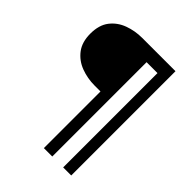

<svg xmlns="http://www.w3.org/2000/svg" viewBox="-238 -784 1119 1119"><g transform="rotate(45 321.5 -224.5)"><path d="M321.3 205.1V-261.7H272.5Q213.9 -261.7 160.6 -281.7Q107.4 -301.8 74.2 -345.2Q41 -388.7 41 -458Q41 -529.3 74.2 -572.3Q107.4 -615.2 160.6 -634.8Q213.9 -654.3 272.5 -654.3H546.9V205.1H480.5V-572.3H390.6V205.1Z"/></g></svg>

Font: Sen SemiBold
Style: Regular
Weight: 600
Designer: Kosal Sen, Philatype
Foundry: Philatype
Version: Version 2.000;gftools[0.9.31]